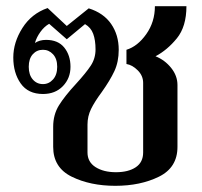

<svg xmlns="http://www.w3.org/2000/svg" viewBox="-20 -591 654 621"><path d="M152 -116V-181Q152 -220 170.5 -250Q189 -280 226 -320Q258 -355 273.5 -378.5Q289 -402 289 -431Q289 -461 281.5 -481.5Q274 -502 255 -513L196 -464L139 -514Q123 -505 110.5 -487.5Q98 -470 93 -452Q108 -462 129 -462Q168 -462 188 -437Q208 -412 208 -375Q208 -338 183.5 -312.5Q159 -287 119 -287Q71 -287 47 -321Q23 -355 23 -405Q23 -454 52.5 -500.5Q82 -547 134 -565L196 -507L267 -564Q315 -549 339.5 -513.5Q364 -478 364 -430Q364 -391 350 -361Q336 -331 309 -293Q286 -262 274.5 -238.5Q263 -215 263 -188V-98Q263 -67 289 -50.5Q315 -34 355 -34Q395 -34 419 -50Q443 -66 443 -98V-323Q443 -346 425.5 -363.5Q408 -381 389 -384V-430Q425 -441 453 -480.5Q481 -520 481 -571H583Q583 -505 552 -467Q521 -429 483 -409Q513 -397 533.5 -371.5Q554 -346 554 -316V-116Q554 -49 494 -19.5Q434 10 353 10Q272 10 212 -19.5Q152 -49 152 -116ZM165 -375Q165 -401 151.5 -415.5Q138 -430 119 -430Q99 -430 86 -415.5Q73 -401 73 -375Q73 -349 86 -334Q99 -319 119 -319Q138 -319 151.5 -334Q165 -349 165 -375Z"/></svg>

Font: Trirong Medium
Style: Regular
Weight: 500
Designer: Katatrad Team
Foundry: CadsonDemak
Version: Version 1.001